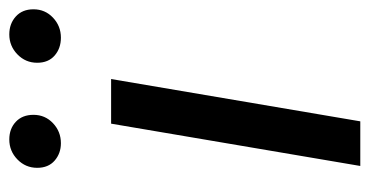

<svg xmlns="http://www.w3.org/2000/svg" viewBox="-211 -584 795 413"><g transform="rotate(-90 186.5 -377.5)"><path d="M127 -536H223L132 0H36ZM32 -695Q32 -720 50 -737.5Q68 -755 93 -755Q116 -755 131 -741Q146 -727 146 -703Q146 -678 128 -661Q110 -644 85 -644Q63 -644 47.5 -657.5Q32 -671 32 -695ZM258 -695Q258 -720 276 -737.5Q294 -755 319 -755Q342 -755 357.5 -741Q373 -727 373 -703Q373 -678 355 -661Q337 -644 312 -644Q289 -644 273.5 -657.5Q258 -671 258 -695Z"/></g></svg>

Font: Nebula Sans Medium
Style: Regular
Weight: 500
Italic angle: -9°
Designer: Paul D. Hunt for Adobe (as Source Sans)
Foundry: Nebula Entertainment & Broadcasting LLC
Version: Version 1.010